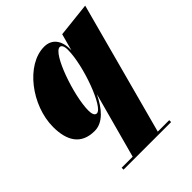

<svg xmlns="http://www.w3.org/2000/svg" viewBox="-200 -593 966 966"><g transform="rotate(-45 283.0 -110.0)"><path d="M358 -368C358 -433 326 -470 273.5 -470C145.5 -470 20 -305.5 20 -152.5C20 -55 57.5 10 154 10C214 10 259.5 -44.5 292.5 -113L197.5 236.5H119V250H457.5V236.5H376L566 -470L382.5 -450L358 -360C358 -363 358 -365.5 358 -368ZM347.5 -374C347.5 -262 267.5 -45 224.5 -45C209.5 -45 204 -62.5 204 -85C204 -190 281.5 -413.5 328 -413.5C340 -413.5 347.5 -399.5 347.5 -374Z"/></g></svg>

Font: Bodoni* 16pt Fatface
Style: Italic
Weight: 900
Italic angle: -13°
Version: Version 2.3